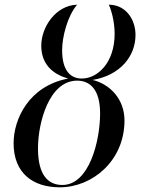

<svg xmlns="http://www.w3.org/2000/svg" viewBox="-20 -789 612 819"><path d="M235 10C375 10 511 -104 511 -275C511 -369 446 -431 375 -448C493 -468 558 -549 558 -640C558 -706 517 -769 444 -769C454 -749 469 -698 469 -645C469 -521 396 -454 329 -454C282 -454 245 -486 245 -575C245 -632 268 -721 309 -769C217 -766 156 -673 156 -594C156 -524 195 -475 271 -454C102 -422 38 -280 38 -178C38 -49 122 10 235 10ZM246 0C186 0 142 -41 142 -156C142 -265 189 -445 309 -445C365 -445 407 -406 407 -305C407 -189 361 0 246 0Z"/></svg>

Font: Noto Serif Display
Style: Italic
Weight: 400
Italic angle: -12°
Designer: Monotype Design Team
Foundry: Monotype Imaging Inc.
Version: Version 2.009